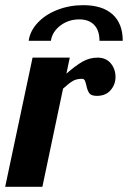

<svg xmlns="http://www.w3.org/2000/svg" viewBox="-58 -723 495 743"><path d="M88 -635C68 -613.7 56.3 -590.3 53 -565H139C142.3 -588.3 154.5 -608 175.5 -624C196.5 -640 221 -648 249 -648C273.7 -648 292.8 -640.8 306.5 -626.5C320.2 -612.2 327 -591.7 327 -565H417C417 -609.7 403.8 -643.8 377.5 -667.5C351.2 -691.2 313.3 -703 264 -703C228.7 -703 195.5 -697 164.5 -685C133.5 -673 108 -656.3 88 -635ZM68 -500 -38 0H106L186 -380C201.3 -394 213.8 -403.8 223.5 -409.5C233.2 -415.2 245 -418 259 -418C264.3 -418 268 -416 270 -412C272 -408 274 -401.7 276 -393C278.7 -379.7 282.5 -369.5 287.5 -362.5C292.5 -355.5 302.3 -352 317 -352C339.7 -352 357.3 -359.3 370 -374C382.7 -388.7 389 -405.7 389 -425C389 -445.7 382.8 -463.3 370.5 -478C358.2 -492.7 341.3 -500 320 -500C298.7 -500 278.8 -494.7 260.5 -484C242.2 -473.3 221.7 -458 199 -438L212 -500Z"/></svg>

Font: DonutKreme
Style: Regular
Weight: 400
Designer: Impallari Type
Foundry: Impallari Type
Version: Version 2.100